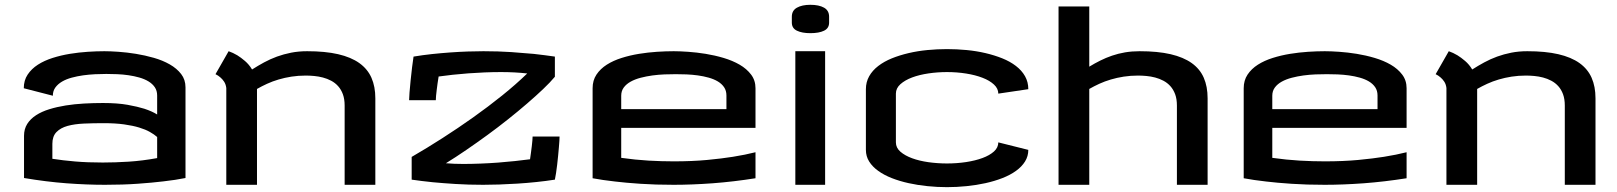

<svg xmlns="http://www.w3.org/2000/svg" viewBox="-20 -770 6736 800"><path d="M634.8 -199.2Q622.6 -210 604.5 -220.2Q586.4 -230.5 560.1 -238.5Q533.7 -246.6 497.3 -251.7Q460.9 -256.8 412.1 -256.8Q368.7 -256.8 329.8 -255.1Q291 -253.4 261.7 -245.4Q232.4 -237.3 215.3 -219.7Q198.2 -202.1 198.2 -170.9V-108.4Q241.2 -101.6 293 -97.2Q344.7 -92.8 408.2 -92.8Q459 -92.8 516.4 -96.4Q573.7 -100.1 634.8 -111.3ZM415 -556.6Q439.5 -556.6 474.1 -554.2Q508.8 -551.8 546.4 -545.7Q584 -539.6 620.8 -529.1Q657.7 -518.6 687.3 -501.7Q716.8 -484.9 734.9 -461.4Q752.9 -438 752.9 -406.2V-28.3Q711.9 -20 660.2 -14.2Q615.7 -8.8 554.2 -4.4Q492.7 0 417 0Q341.8 0 257.1 -6.3Q172.4 -12.7 80.1 -28.3V-204.1Q80.1 -232.4 93.5 -253.7Q106.9 -274.9 130.4 -290Q153.8 -305.2 185.5 -314.9Q217.3 -324.7 253.9 -330.6Q290.5 -336.4 330.1 -338.6Q369.6 -340.8 409.2 -340.8Q469.2 -340.8 511.5 -333.3Q553.7 -325.7 581.5 -316.9Q613.8 -306.2 634.8 -293V-372.1Q634.8 -392.1 625 -406.5Q615.2 -420.9 598.6 -430.9Q582 -440.9 560.5 -447Q539.1 -453.1 515.6 -456.5Q492.2 -460 468 -460.9Q443.8 -461.9 422.9 -461.9Q400.9 -461.9 376 -460.7Q351.1 -459.5 326.4 -456.1Q301.8 -452.6 279.1 -446.5Q256.3 -440.4 238.8 -430.2Q221.2 -419.9 210.7 -405.5Q200.2 -391.1 200.2 -371.1L79.1 -402.3Q79.1 -435.1 95.2 -459.2Q111.3 -483.4 137.9 -500.5Q164.6 -517.6 199.2 -528.6Q233.9 -539.6 271.2 -545.7Q308.6 -551.8 345.7 -554.2Q382.8 -556.6 415 -556.6Z M922.9 -403.3Q920.9 -418.9 913.8 -429.7Q906.7 -440.4 898.4 -447.3Q889.2 -455.6 877.9 -460.9L932.6 -556.6Q950.7 -550.3 968.8 -539.6Q983.9 -530.3 1000.7 -515.9Q1017.6 -501.5 1030.3 -480.5Q1054.7 -496.1 1080.3 -510Q1106 -523.9 1134 -534.2Q1162.1 -544.4 1193.1 -550.5Q1224.1 -556.6 1259.8 -556.6Q1335 -556.6 1388.9 -544.2Q1442.9 -531.7 1477.3 -507.1Q1511.7 -482.4 1527.8 -445.8Q1543.9 -409.2 1543.9 -360.4V0H1416V-330.1Q1416 -357.4 1408.7 -377.2Q1401.4 -397 1388.9 -410.9Q1376.5 -424.8 1359.9 -433.6Q1343.3 -442.4 1325.4 -447Q1307.6 -451.7 1289.1 -453.4Q1270.5 -455.1 1253.9 -455.1Q1222.7 -455.1 1194.3 -450.7Q1166 -446.3 1140.6 -438.7Q1115.2 -431.2 1092.8 -420.9Q1070.3 -410.6 1050.8 -399.4V0H922.9Z M1994.1 -556.6Q2056.2 -556.6 2109.9 -553Q2163.6 -549.3 2204.6 -545.4Q2252 -540 2292 -534.2V-450.2Q2272.9 -427.2 2242.9 -398.7Q2212.9 -370.1 2176 -338.4Q2139.2 -306.6 2097.2 -273.2Q2055.2 -239.7 2011 -207.5Q1966.8 -175.3 1922.6 -145Q1878.4 -114.7 1837.9 -89.8Q1853.5 -88.4 1873.3 -87.6Q1893.1 -86.9 1910.2 -86.9Q1944.8 -86.9 1981.9 -88.4Q2019 -89.8 2055.2 -92.5Q2091.3 -95.2 2125.5 -98.9Q2159.7 -102.5 2188.5 -106.4Q2190.4 -120.1 2192.4 -134.3Q2194.3 -148.4 2195.8 -160.9Q2197.3 -173.3 2198.2 -183.8Q2199.2 -194.3 2199.2 -201.2H2311.5Q2311.5 -195.3 2310.8 -183.1Q2310.1 -170.9 2308.6 -154.8Q2307.1 -138.7 2305.4 -120.1Q2303.7 -101.6 2301.5 -83.5Q2299.3 -65.4 2296.9 -49.1Q2294.4 -32.7 2292 -21.5Q2254.4 -15.6 2214.6 -11.5Q2174.8 -7.3 2135.7 -4.9Q2096.7 -2.4 2060.1 -1.2Q2023.4 0 1993.2 0Q1931.6 0 1877.9 -3.4Q1824.2 -6.8 1783.2 -10.7Q1735.4 -15.6 1695.3 -21.5V-116.2Q1757.8 -152.3 1823.2 -194.3Q1888.7 -236.3 1951.7 -281Q2014.6 -325.7 2072.3 -372.1Q2129.9 -418.5 2176.8 -463.9Q2125.5 -469.7 2067.4 -469.7Q2034.2 -469.7 1999.8 -468.3Q1965.3 -466.8 1931.6 -464.4Q1897.9 -461.9 1866.5 -458.5Q1835 -455.1 1807.6 -451.2Q1805.2 -437 1803.2 -422.6Q1801.3 -408.2 1799.6 -395Q1797.9 -381.8 1796.9 -370.8Q1795.9 -359.9 1795.9 -352.5H1684.6Q1684.6 -361.3 1686.3 -384.3Q1688 -407.2 1690.9 -434.8Q1693.8 -462.4 1697 -489.7Q1700.2 -517.1 1703.1 -534.2Q1740.7 -540.5 1779.8 -544.7Q1818.8 -548.8 1856.4 -551.5Q1894 -554.2 1929 -555.4Q1963.9 -556.6 1994.1 -556.6Z M2787.1 -556.6Q2812 -556.6 2847.2 -554.2Q2882.3 -551.8 2920.2 -545.7Q2958 -539.6 2995.1 -528.6Q3032.2 -517.6 3061.8 -500.5Q3091.3 -483.4 3109.6 -459.2Q3127.9 -435.1 3127.9 -402.3V-237.3H2568.4V-112.3Q2627.4 -104 2682.1 -100.8Q2736.8 -97.7 2787.1 -97.7Q2863.8 -97.7 2926 -103.5Q2988.3 -109.4 3033.7 -116.7Q3085.9 -125 3127.9 -135.7V-27.3Q3035.2 -12.7 2949 -6.3Q2862.8 0 2787.1 0Q2710.9 0 2648.9 -4.2Q2586.9 -8.3 2542.5 -13.7Q2490.7 -19.5 2449.2 -27.3V-402.3Q2449.2 -435.1 2465.3 -459.2Q2481.4 -483.4 2508.3 -500.5Q2535.2 -517.6 2570.1 -528.6Q2605 -539.6 2642.6 -545.7Q2680.2 -551.8 2717.5 -554.2Q2754.9 -556.6 2787.1 -556.6ZM2568.4 -315.4H3006.8V-372.1Q3006.8 -392.1 2997.1 -406.5Q2987.3 -420.9 2970.9 -430.7Q2954.6 -440.4 2932.9 -446.5Q2911.1 -452.6 2887.7 -455.8Q2864.3 -459 2840.6 -460Q2816.9 -460.9 2795.9 -460.9Q2773.9 -460.9 2748.8 -460Q2723.6 -459 2698.2 -455.6Q2672.9 -452.1 2649.4 -446Q2626 -439.9 2607.9 -429.9Q2589.8 -419.9 2579.1 -405.5Q2568.4 -391.1 2568.4 -371.1Z M3418 0H3293.9V-556.6H3418ZM3356.4 -750Q3392.6 -750 3413.6 -738Q3434.6 -726.1 3434.6 -700.2V-675.8Q3434.6 -652.3 3413.6 -642.1Q3392.6 -631.8 3356.4 -631.8Q3321.8 -631.8 3300.5 -642.1Q3279.3 -652.3 3279.3 -675.8V-700.2Q3279.3 -726.1 3300.5 -738Q3321.8 -750 3356.4 -750Z M3925.8 -565.4Q3966.3 -565.4 4007.3 -561.5Q4048.3 -557.6 4085.9 -548.8Q4123.5 -540 4156.2 -526.9Q4189 -513.7 4213.1 -495.1Q4237.3 -476.6 4251 -452.4Q4264.6 -428.2 4264.6 -398.4L4139.6 -379.9Q4139.6 -400.9 4121.6 -417.7Q4103.5 -434.6 4073.7 -446Q4043.9 -457.5 4005.4 -463.6Q3966.8 -469.7 3925.8 -469.7Q3886.7 -469.7 3848.6 -464.1Q3810.5 -458.5 3780.5 -447.3Q3750.5 -436 3731.7 -419.2Q3712.9 -402.3 3712.9 -379.9V-176.8Q3712.9 -154.3 3731.7 -137.9Q3750.5 -121.6 3780.5 -110.6Q3810.5 -99.6 3848.6 -94.2Q3886.7 -88.9 3925.8 -88.9Q3966.8 -88.9 4005.4 -94.7Q4043.9 -100.6 4073.7 -111.6Q4103.5 -122.6 4121.6 -138.9Q4139.6 -155.3 4139.6 -176.8L4264.6 -145.5Q4264.6 -119.1 4251 -97.2Q4237.3 -75.2 4213.1 -57.9Q4189 -40.5 4156.2 -27.8Q4123.5 -15.1 4085.9 -6.8Q4048.3 1.5 4007.3 5.6Q3966.3 9.8 3925.8 9.8Q3885.3 9.8 3844.5 5.6Q3803.7 1.5 3766.1 -6.8Q3728.5 -15.1 3696 -27.8Q3663.6 -40.5 3639.4 -57.9Q3615.2 -75.2 3601.6 -96.9Q3587.9 -118.7 3587.9 -145.5V-398.4Q3587.9 -428.2 3601.6 -452.4Q3615.2 -476.6 3639.4 -495.1Q3663.6 -513.7 3696 -526.9Q3728.5 -540 3766.1 -548.8Q3803.7 -557.6 3844.5 -561.5Q3885.3 -565.4 3925.8 -565.4Z M4728.5 -556.6Q4803.7 -556.6 4857.4 -544.2Q4911.1 -531.7 4945.6 -507.1Q4980 -482.4 4995.8 -445.8Q5011.7 -409.2 5011.7 -360.4V0H4883.8V-330.1Q4883.8 -357.4 4876.5 -377.2Q4869.1 -397 4856.7 -410.9Q4844.2 -424.8 4827.6 -433.6Q4811 -442.4 4793.2 -447Q4775.4 -451.7 4756.8 -453.4Q4738.3 -455.1 4721.7 -455.1Q4690.4 -455.1 4662.1 -450.7Q4633.8 -446.3 4608.4 -438.7Q4583 -431.2 4560.5 -420.9Q4538.1 -410.6 4518.6 -399.4V0H4390.6V-743.2H4518.6V-492.2Q4541 -505.9 4564.5 -517.6Q4587.9 -529.3 4613.5 -538.1Q4639.2 -546.9 4667.7 -551.8Q4696.3 -556.6 4728.5 -556.6Z M5500 -556.6Q5524.9 -556.6 5560.1 -554.2Q5595.2 -551.8 5633.1 -545.7Q5670.9 -539.6 5708 -528.6Q5745.1 -517.6 5774.7 -500.5Q5804.2 -483.4 5822.5 -459.2Q5840.8 -435.1 5840.8 -402.3V-237.3H5281.2V-112.3Q5340.3 -104 5395 -100.8Q5449.7 -97.7 5500 -97.7Q5576.7 -97.7 5638.9 -103.5Q5701.2 -109.4 5746.6 -116.7Q5798.8 -125 5840.8 -135.7V-27.3Q5748 -12.7 5661.9 -6.3Q5575.7 0 5500 0Q5423.8 0 5361.8 -4.2Q5299.8 -8.3 5255.4 -13.7Q5203.6 -19.5 5162.1 -27.3V-402.3Q5162.1 -435.1 5178.2 -459.2Q5194.3 -483.4 5221.2 -500.5Q5248 -517.6 5283 -528.6Q5317.9 -539.6 5355.5 -545.7Q5393.1 -551.8 5430.4 -554.2Q5467.8 -556.6 5500 -556.6ZM5281.2 -315.4H5719.7V-372.1Q5719.7 -392.1 5710 -406.5Q5700.2 -420.9 5683.8 -430.7Q5667.5 -440.4 5645.8 -446.5Q5624 -452.6 5600.6 -455.8Q5577.1 -459 5553.5 -460Q5529.8 -460.9 5508.8 -460.9Q5486.8 -460.9 5461.7 -460Q5436.5 -459 5411.1 -455.6Q5385.7 -452.1 5362.3 -446Q5338.9 -439.9 5320.8 -429.9Q5302.7 -419.9 5292 -405.5Q5281.2 -391.1 5281.2 -371.1Z M6006.8 -403.3Q6004.9 -418.9 5997.8 -429.7Q5990.7 -440.4 5982.4 -447.3Q5973.1 -455.6 5961.9 -460.9L6016.6 -556.6Q6034.7 -550.3 6052.7 -539.6Q6067.9 -530.3 6084.7 -515.9Q6101.6 -501.5 6114.3 -480.5Q6138.7 -496.1 6164.3 -510Q6189.9 -523.9 6218 -534.2Q6246.1 -544.4 6277.1 -550.5Q6308.1 -556.6 6343.8 -556.6Q6418.9 -556.6 6472.9 -544.2Q6526.9 -531.7 6561.3 -507.1Q6595.7 -482.4 6611.8 -445.8Q6627.9 -409.2 6627.9 -360.4V0H6500V-330.1Q6500 -357.4 6492.7 -377.2Q6485.4 -397 6472.9 -410.9Q6460.4 -424.8 6443.8 -433.6Q6427.2 -442.4 6409.4 -447Q6391.6 -451.7 6373 -453.4Q6354.5 -455.1 6337.9 -455.1Q6306.6 -455.1 6278.3 -450.7Q6250 -446.3 6224.6 -438.7Q6199.2 -431.2 6176.8 -420.9Q6154.3 -410.6 6134.8 -399.4V0H6006.8Z"/></svg>

Font: Revalia
Style: Regular
Weight: 400
Designer: Johan Kallas, Mihkel Virkus
Foundry: Johan Kallas, Mihkel Virkus
Version: Version 1.001